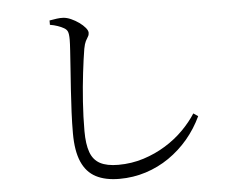

<svg xmlns="http://www.w3.org/2000/svg" viewBox="-54 -816 1108 918"><g transform="rotate(-5 500.0 -356.5)"><path d="M215.6 -723.5V-744.4Q235.6 -748 251.6 -750.1Q267.5 -752.2 280.9 -751.4Q298.8 -750.6 318.7 -741.7Q338.5 -732.9 356.4 -720.2Q374.2 -707.5 385.5 -693.9Q396.8 -680.4 396.8 -669.5Q396.8 -659.1 391.4 -651Q386.1 -642.9 380 -631Q374 -619.2 369.4 -595.3Q361.5 -547.9 353.7 -482.1Q345.8 -416.4 340.8 -343.7Q335.8 -271 335.8 -203Q335.8 -139.7 349.8 -101.2Q363.7 -62.7 396.2 -45.4Q428.7 -28.1 483.4 -28.1Q547.6 -28.1 605.3 -46.6Q662.9 -65 711.7 -95.3Q760.6 -125.5 798.5 -163.8Q836.4 -202 861.6 -241.7L883.7 -226.7Q855.9 -167.7 815 -119.2Q774 -70.8 722.4 -35.2Q670.7 0.4 610.1 19.8Q549.5 39.2 483.1 39.2Q415.8 39.2 370.6 15.7Q325.4 -7.9 302.7 -60Q279.9 -112.1 279.9 -197.3Q279.9 -243.8 282.3 -297.6Q284.7 -351.4 288.4 -405.3Q292.2 -459.2 295.5 -507.3Q298.8 -555.4 301.2 -591.4Q303.6 -627.4 303.6 -644.5Q303.6 -672.1 298.7 -683.5Q293.8 -694.9 280.6 -701.8Q269.2 -708.5 252.1 -714.4Q234.9 -720.4 215.6 -723.5Z"/></g></svg>

Font: Noto Serif KR
Style: Regular
Weight: 200
Designer: Ryoko NISHIZUKA 西塚涼子 (kana & ideographs); Frank Grießhammer (Latin, Greek & Cyrillic); Wenlong ZHANG 张文龙 (bopomofo); San
Foundry: Adobe
Version: Version 2.001;hotconv 1.1.0;makeotfexe 2.6.0